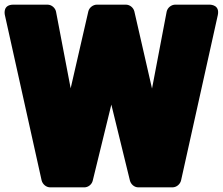

<svg xmlns="http://www.w3.org/2000/svg" viewBox="-41 -768 959 826"><path d="M613 -387 537 -719C533 -735 518 -748 500 -748H376C360 -748 343 -736 339 -719L263 -388L200 -718C197 -733 182 -748 163 -748H17C-27 -748 -22 -712 -20 -703L138 8C142 24 157 38 175 38H322C338 38 354 26 358 9L438 -318L518 9C522 24 536 38 554 38H701C718 38 734 25 738 8L896 -703C905 -746 868 -748 859 -748H713C697 -748 680 -736 676 -718Z"/></svg>

Font: Asimov Print
Style: E
Weight: 500
Designer: Google
Version: Version 2.000980; 2014